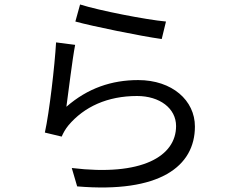

<svg xmlns="http://www.w3.org/2000/svg" viewBox="-20 -801 1040 856"><path d="M316 -705C392 -684 607 -640 701 -627L720 -705C632 -713 422 -754 337 -781ZM315 -601 230 -612C224 -508 200 -300 180 -210L255 -192C262 -208 271 -225 285 -242C355 -325 459 -373 591 -373C692 -373 765 -318 765 -239C765 -104 612 -14 300 -52L324 30C692 61 849 -59 849 -237C849 -353 748 -444 596 -444C478 -444 371 -408 276 -325C285 -389 302 -533 315 -601Z"/></svg>

Font: Source Han Sans CN Regular
Style: Regular
Weight: 400
Designer: Ryoko NISHIZUKA (kana & ideographs); Paul D. Hunt (Latin, Greek & Cyrillic); Wenlong ZHANG (bopomofo); Sandoll Communica
Foundry: Adobe Systems Incorporated
Version: Version 1.004;PS 1.004;hotconv 1.0.82;makeotf.lib2.5.63406